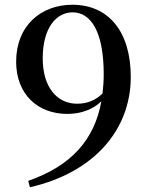

<svg xmlns="http://www.w3.org/2000/svg" viewBox="-20 -771 622 809"><path d="M106 18C374 -43 531 -222 531 -447C531 -637 438 -751 285 -751C154 -751 48 -664 48 -511C48 -374 139 -291 263 -291C323 -291 373 -311 407 -344C378 -182 280 -72 99 -9ZM412 -377C382 -348 347 -334 305 -334C219 -334 160 -405 160 -525C160 -655 218 -719 286 -719C361 -719 417 -641 417 -458C417 -430 415 -403 412 -377Z"/></svg>

Font: Noto Serif CJK SC SemiBold
Style: Regular
Weight: 600
Designer: Ryoko NISHIZUKA 西塚涼子 (kana & ideographs); Frank Grießhammer (Latin, Greek & Cyrillic); Wenlong ZHANG 张文龙 (bopomofo); San
Foundry: Adobe
Version: Version 2.001;hotconv 1.1.0;makeotfexe 2.6.0